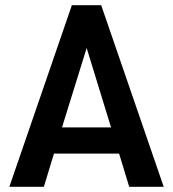

<svg xmlns="http://www.w3.org/2000/svg" viewBox="-20 -720 666 740"><path d="M439 -128H188L149 0H16L257 -700H370L611 0H478ZM408 -229 314 -535 219 -229Z"/></svg>

Font: Sarabun SemiBold
Style: Regular
Weight: 600
Designer: Suppakit Chalermlarp | Katatrad Co.,Ltd.
Foundry: Cadson Demak Co.,Ltd.
Version: Version 1.000; ttfautohint (v1.6)